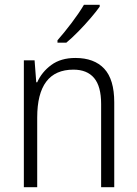

<svg xmlns="http://www.w3.org/2000/svg" viewBox="-20 -785 576 805"><path d="M296 -542Q375 -542 417 -497Q459 -452 459 -356V0H404V-349Q404 -423 374.5 -458Q345 -493 288 -493Q136 -493 136 -292V0H80V-532H125L132 -440H136Q155 -483 195 -512.5Q235 -542 296 -542ZM398 -757Q383 -736 359 -708Q335 -680 308 -652.5Q281 -625 258 -606H221V-616Q250 -649 281 -690Q312 -731 332 -765H398Z"/></svg>

Font: Noto Sans Lao SemiCondensed Light
Style: Regular
Weight: 300
Width: 4
Designer: Monotype Design Team
Foundry: Monotype Imaging Inc.
Version: Version 2.003; ttfautohint (v1.8.4.7-5d5b)